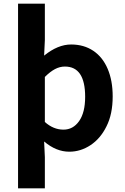

<svg xmlns="http://www.w3.org/2000/svg" viewBox="-20 -818 684 1053"><path d="M79 -798H226V-598L222 -513Q297 -574 370 -574Q440 -574 491.5 -539.5Q543 -505 570.5 -440.5Q598 -376 598 -289Q598 -192 564 -125Q531 -58 476.5 -22Q422 14 360 14Q288 14 222 -42L226 44V215H79ZM447 -287Q447 -453 336 -453Q308 -453 281.5 -439Q255 -425 226 -396V-149Q273 -107 328 -107Q381 -107 414 -154Q447 -201 447 -287Z"/></svg>

Font: Merged Yaku Han JP
Style: Bold
Weight: 700
Designer: Ryoko NISHIZUKA 西塚涼子 (kana, bopomofo & ideographs); Paul D. Hunt (Latin, Greek & Cyrillic); Sandoll Communications 산돌커뮤니
Foundry: Adobe
Version: Version 2.004